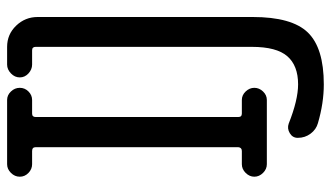

<svg xmlns="http://www.w3.org/2000/svg" viewBox="-216 -554 931 540"><g transform="rotate(-90 250.0 -284.5)"><path d="M387.7 -730.5Q422.9 -730.5 447.3 -705.1Q471.7 -679.7 471.7 -644.5V-40Q471.7 70.3 428.2 115.2Q384.8 160.2 282.2 160.2Q229.5 160.2 172.9 143.6Q155.3 138.7 143.6 123Q131.8 107.4 131.8 86.9Q131.8 72.3 145 64.5Q158.2 56.6 171.9 61.5Q238.3 87.9 282.2 87.9Q335 87.9 361.3 57.6Q387.7 27.3 387.7 -42V-650.4Q387.7 -660.2 377.9 -660.2H337.9Q324.2 -660.2 313 -670.4Q301.8 -680.7 301.8 -694.8Q301.8 -709 313 -719.7Q324.2 -730.5 337.9 -730.5ZM94.7 -70.3Q104.5 -70.3 105.5 -80.1V-650.4Q105.5 -660.2 94.7 -660.2H57.6Q43.9 -660.2 33.2 -670.4Q22.5 -680.7 22.5 -694.8Q22.5 -709 33.2 -719.7Q43.9 -730.5 57.6 -730.5H238.3Q252 -730.5 262.2 -719.7Q272.5 -709 272.5 -694.8Q272.5 -680.7 262.2 -670.4Q252 -660.2 238.3 -660.2H200.2Q190.4 -660.2 190.4 -650.4V-80.1Q190.4 -70.3 200.2 -70.3H238.3Q252 -70.3 262.2 -59.6Q272.5 -48.8 272.5 -35.2Q272.5 -21.5 262.2 -10.7Q252 0 238.3 0H57.6Q43.9 0 33.2 -10.7Q22.5 -21.5 22.5 -35.2Q22.5 -48.8 33.2 -59.6Q43.9 -70.3 57.6 -70.3Z"/></g></svg>

Font: Rounded-X Mgen+ 1m regular
Style: Regular
Weight: 400
Designer: [Source Han Sans]
Ryoko NISHIZUKA  (kana & ideographs); Paul D. Hunt (Latin, Greek & Cyrillic); Wenlong ZHANG  (bopomofo
Version: Version 1.059.20150602